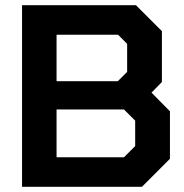

<svg xmlns="http://www.w3.org/2000/svg" viewBox="-20 -720 710 740"><path d="M65 -700H504L604 -600V-404L564 -363L635 -291V-108L527 0H65ZM434 -407 470 -443V-551L435 -586H198V-407ZM458 -114 501 -157V-255L458 -298H198V-114Z"/></svg>

Font: Chakra Petch
Style: Bold
Weight: 700
Designer: Katatrad Aksorn Co.,Ltd.
Foundry: Cadson Demak Co.,Ltd.
Version: Version 1.000; ttfautohint (v1.6)